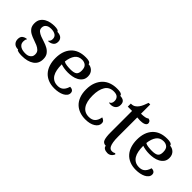

<svg xmlns="http://www.w3.org/2000/svg" viewBox="41 -1291 2086 2086"><g transform="rotate(45 1083.5 -248.5)"><path d="M378 -375Q378 -337 352.5 -319.5Q327 -302 295 -302L292 -307Q299 -310 307 -322Q315 -334 315 -354Q315 -388 290 -404.5Q265 -421 224 -421Q214 -421 200 -419Q186 -417 173 -410Q160 -403 150.5 -390Q141 -377 141 -356Q141 -328 160 -312Q179 -296 207.5 -285Q236 -274 269 -264Q302 -254 330.5 -238Q359 -222 378 -196Q397 -170 397 -127Q397 -57 344.5 -21.5Q292 14 206 14Q200 14 187 13.5Q174 13 161.5 11Q149 9 139 5Q129 1 129 -7Q87 -7 66 -29Q45 -51 45 -85Q45 -122 66.5 -138Q88 -154 116 -156L118 -153Q110 -144 108 -129.5Q106 -115 106 -107Q106 -85 116 -70.5Q126 -56 141 -47.5Q156 -39 174.5 -35.5Q193 -32 211 -32Q215 -32 229.5 -33Q244 -34 259 -40.5Q274 -47 286 -61.5Q298 -76 298 -102Q298 -133 280 -151Q262 -169 234.5 -181Q207 -193 175 -203.5Q143 -214 115.5 -229Q88 -244 70 -268.5Q52 -293 52 -334Q52 -375 70 -401Q88 -427 115 -442Q142 -457 172.5 -462.5Q203 -468 228 -468Q260 -468 277 -462Q294 -456 294 -445Q309 -445 324 -441.5Q339 -438 351 -430Q363 -422 370.5 -408.5Q378 -395 378 -375Z M711 -31Q726 -31 741 -34.5Q756 -38 769.5 -47.5Q783 -57 794.5 -74.5Q806 -92 815 -121Q838 -121 853 -110Q868 -99 868 -76Q868 -55 854.5 -38Q841 -21 818.5 -9.5Q796 2 766.5 8Q737 14 705 14Q650 14 608 -3.5Q566 -21 538 -52.5Q510 -84 495.5 -129Q481 -174 481 -228Q481 -340 540 -404Q599 -468 708 -468Q721 -468 734 -467Q747 -466 758 -462.5Q769 -459 776 -452.5Q783 -446 783 -436Q798 -436 813.5 -430Q829 -424 842.5 -412Q856 -400 864.5 -381.5Q873 -363 873 -337Q873 -300 855 -276Q837 -252 809.5 -237.5Q782 -223 749.5 -217.5Q717 -212 688 -212Q655 -212 626.5 -217Q598 -222 578 -229V-225Q578 -183 585 -147Q592 -111 607.5 -85.5Q623 -60 648.5 -45.5Q674 -31 711 -31ZM700 -421Q646 -421 617 -382Q588 -343 580 -274Q597 -263 626.5 -259.5Q656 -256 683 -256Q737 -256 758.5 -273Q780 -290 780 -332Q780 -382 757 -401.5Q734 -421 700 -421Z M1189 -468Q1199 -468 1212.5 -467.5Q1226 -467 1238.5 -464Q1251 -461 1260 -454.5Q1269 -448 1269 -436Q1304 -436 1323.5 -420.5Q1343 -405 1343 -370Q1343 -350 1336 -335.5Q1329 -321 1318 -312Q1307 -303 1293 -298.5Q1279 -294 1265 -294Q1259 -294 1250.5 -294.5Q1242 -295 1236 -297V-301Q1250 -306 1258 -318.5Q1266 -331 1266 -353Q1266 -383 1247.5 -402Q1229 -421 1187 -421Q1119 -421 1086.5 -368.5Q1054 -316 1054 -226Q1054 -131 1088.5 -81.5Q1123 -32 1189 -32Q1237 -32 1262.5 -57.5Q1288 -83 1296 -131H1300Q1313 -126 1326 -115.5Q1339 -105 1339 -82Q1339 -41 1295.5 -13.5Q1252 14 1181 14Q1133 14 1092 -0.5Q1051 -15 1021 -44Q991 -73 974 -118Q957 -163 957 -223Q957 -284 975 -330Q993 -376 1024 -407Q1055 -438 1097.5 -453Q1140 -468 1189 -468Z M1566 -109Q1566 -57 1571.5 -25Q1577 7 1586 24.5Q1595 42 1606.5 48Q1618 54 1630 54Q1644 54 1653.5 51Q1663 48 1671 43L1681 52Q1670 78 1651.5 90.5Q1633 103 1610 103Q1581 103 1561.5 91Q1542 79 1542 59Q1501 59 1488.5 24Q1476 -11 1476 -79V-411H1410V-458H1416Q1443 -458 1462.5 -470.5Q1482 -483 1496.5 -503Q1511 -523 1521.5 -548.5Q1532 -574 1541 -600H1566V-458Q1602 -459 1625.5 -463.5Q1649 -468 1660 -479Q1683 -475 1690 -462.5Q1697 -450 1697 -441Q1697 -429 1689.5 -420.5Q1682 -412 1669.5 -407Q1657 -402 1641 -400Q1625 -398 1609 -398Q1587 -398 1566 -401Z M1963 -31Q1978 -31 1993 -34.5Q2008 -38 2021.5 -47.5Q2035 -57 2046.5 -74.5Q2058 -92 2067 -121Q2090 -121 2105 -110Q2120 -99 2120 -76Q2120 -55 2106.5 -38Q2093 -21 2070.5 -9.5Q2048 2 2018.5 8Q1989 14 1957 14Q1902 14 1860 -3.5Q1818 -21 1790 -52.5Q1762 -84 1747.5 -129Q1733 -174 1733 -228Q1733 -340 1792 -404Q1851 -468 1960 -468Q1973 -468 1986 -467Q1999 -466 2010 -462.5Q2021 -459 2028 -452.5Q2035 -446 2035 -436Q2050 -436 2065.5 -430Q2081 -424 2094.5 -412Q2108 -400 2116.5 -381.5Q2125 -363 2125 -337Q2125 -300 2107 -276Q2089 -252 2061.5 -237.5Q2034 -223 2001.5 -217.5Q1969 -212 1940 -212Q1907 -212 1878.5 -217Q1850 -222 1830 -229V-225Q1830 -183 1837 -147Q1844 -111 1859.5 -85.5Q1875 -60 1900.5 -45.5Q1926 -31 1963 -31ZM1952 -421Q1898 -421 1869 -382Q1840 -343 1832 -274Q1849 -263 1878.5 -259.5Q1908 -256 1935 -256Q1989 -256 2010.5 -273Q2032 -290 2032 -332Q2032 -382 2009 -401.5Q1986 -421 1952 -421Z"/></g></svg>

Font: Milonga
Style: Regular
Weight: 400
Designer: Pablo Impallari, Brenda Gallo, Rodrigo Fuenzalida
Foundry: Pablo Impallari, Brenda Gallo, Rodrigo Fuenzalida
Version: Version 1.000; ttfautohint (v0.93) -l 8 -r 50 -G 200 -x 14 -